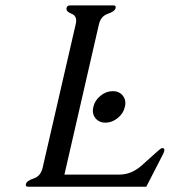

<svg xmlns="http://www.w3.org/2000/svg" viewBox="-20 -706 651 726"><path d="M340.3 -259.8Q331.1 -272 331.1 -287.1Q331.1 -293.9 333 -301.8Q338.4 -326.2 359.9 -343.8Q381.3 -361.3 406.2 -361.3Q431.2 -361.3 444.8 -343.8Q454.1 -331.5 454.1 -316.4Q454.1 -309.6 452.1 -301.8Q446.8 -277.3 425.3 -259.8Q403.8 -242.2 378.9 -242.2Q354 -242.2 340.3 -259.8ZM223.6 -45.9H432.1Q477.5 -45.9 516.6 -81.1Q556.2 -116.2 577.1 -135.3Q588.4 -146 593.3 -146Q601.6 -146 601.6 -139.2Q601.6 -137.7 601.1 -135.7Q599.6 -129.4 597.7 -125.5L533.2 0H85.9Q77.6 0 77.6 -6.8Q77.6 -8.3 78.1 -10.3Q81.1 -22.5 107.4 -31.2Q133.8 -40 141.1 -71.3L266.1 -613.8Q268.1 -621.6 268.1 -627.4Q268.1 -647 251 -653.8Q231 -661.6 231.4 -672.4Q231.4 -673.8 231.4 -675.3Q233.9 -685.5 244.1 -685.5H409.7Q419.4 -685.5 417 -675.3Q414.1 -662.6 387.7 -653.8Q361.3 -645 354 -613.8Z"/></svg>

Font: Caudex
Style: Italic
Weight: 400
Italic angle: -13°
Version: Version 1.04